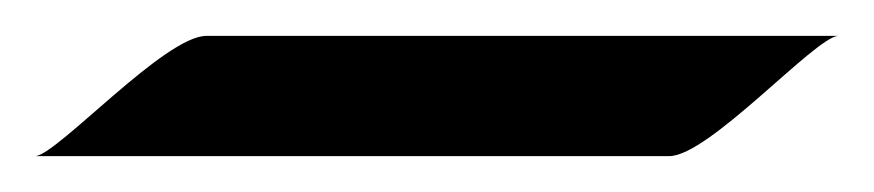

<svg xmlns="http://www.w3.org/2000/svg" viewBox="-20 -734 487 107"><path d="M95 -714C72 -714 13 -649 0 -647H353C375 -647 434 -713 447 -714Z"/></svg>

Font: Eagle Lake
Style: Regular
Weight: 400
Designer: Astigmatic (AOETI)
Foundry: Astigmatic (AOETI)
Version: Version 1.000